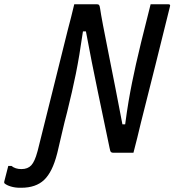

<svg xmlns="http://www.w3.org/2000/svg" viewBox="-169 -720 822 905"><path d="M-68 77Q-38 77 -21.5 59Q-5 41 7 -4L9 -11Q44 -152 79.5 -293.5Q115 -435 150 -577Q158 -608 166 -638.5Q174 -669 181 -700H287Q295 -700 298 -696.5Q301 -693 303 -679Q306 -657 316.5 -601.5Q327 -546 342.5 -469Q358 -392 375 -305Q392 -218 408 -134H421Q429 -195 437 -242Q445 -289 453.5 -331Q462 -373 472 -418Q482 -463 496 -520L541 -700H624Q636 -700 632 -689Q598 -552 564 -415Q530 -278 495 -141Q487 -106 478 -70.5Q469 -35 460 0H364Q357 0 353.5 -4Q350 -8 347 -25Q322 -145 292.5 -286Q263 -427 236 -572H222Q213 -510 205 -462Q197 -414 188.5 -372Q180 -330 170 -286.5Q160 -243 147 -190Q135 -145 124.5 -99Q114 -53 103 -7L100 5Q78 91 39 128Q0 165 -69 165H-76Q-98 165 -118 159Q-138 153 -148 144Q-150 142 -149 136Q-144 117 -139.5 99Q-135 81 -130 62H-115Q-97 77 -68 77Z"/></svg>

Font: Recursive Mn Lnr St
Style: Italic
Weight: 400
Italic angle: -15°
Monospace: yes
Version: Version 1.079;hotconv 1.0.112;makeotfexe 2.5.65598; ttfautoh